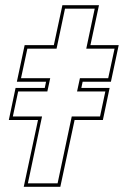

<svg xmlns="http://www.w3.org/2000/svg" viewBox="-20 -720 478 740"><path d="M71.5 0 126.5 -257.5H14L40 -381H152.5L157.5 -405H45L75 -546H187.5L220.5 -700H361.5L328.5 -546H437.5L407.5 -405H298.5L293.5 -381H402.5L376.5 -257.5H267.5L212.5 0ZM87.5 -13.5H202L256.5 -271H365.5L386 -367.5H277L288 -418.5H397L421.5 -532.5H312.5L345 -686.5H230.5L198 -532.5H85.5L61 -418.5H173.5L162.5 -367.5H50L29.5 -271H142Z"/></svg>

Font: Tourney Condensed Thin
Style: Italic
Weight: 100
Width: 3
Italic angle: -12°
Designer: Tyler Finck
Foundry: Etcetera Type Co
Version: Version 1.010; ttfautohint (v1.8.3)